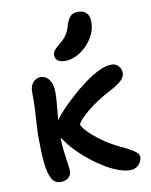

<svg xmlns="http://www.w3.org/2000/svg" viewBox="-89 -862 741 940"><g transform="rotate(-10 281.5 -392.0)"><path d="M483 12Q451 12 410.5 -5Q370 -22 329 -50.5Q288 -79 251.5 -113Q215 -147 191 -180Q177 -197 168.5 -213Q160 -229 160 -246Q160 -257 165 -270Q170 -283 180 -295Q190 -310 214.5 -336Q239 -362 272.5 -392.5Q306 -423 343 -450.5Q380 -478 415.5 -495.5Q451 -513 480 -513Q495 -513 505.5 -506Q516 -499 522 -488Q528 -477 528 -464Q528 -441 506 -423Q484 -405 455 -390Q401 -362 361.5 -333Q322 -304 300.5 -281.5Q279 -259 279 -250Q279 -243 292 -227Q305 -211 328 -191Q351 -171 383 -149.5Q415 -128 453 -110Q473 -101 493.5 -90Q514 -79 527.5 -68Q541 -57 541 -44Q541 -30 533.5 -17Q526 -4 513 4Q500 12 483 12ZM136 10Q107 10 92 -18Q77 -46 72 -98.5Q67 -151 67 -225Q67 -251 69 -283Q71 -315 73 -349Q75 -383 75 -414Q75 -422 75 -430.5Q75 -439 75 -448Q75 -470 82.5 -484Q90 -498 102 -505.5Q114 -513 126 -513Q154 -513 170.5 -490Q187 -467 187 -429Q187 -401 183.5 -364Q180 -327 176.5 -290.5Q173 -254 173 -225Q173 -174 177.5 -136Q182 -98 186 -73Q190 -48 190 -35Q190 -21 182.5 -10.5Q175 0 162.5 5Q150 10 136 10ZM260 -570Q237 -570 224.5 -580Q212 -590 212 -606Q212 -621 222 -632.5Q232 -644 251 -659Q275 -679 286 -697Q297 -715 305 -744Q315 -774 328.5 -785Q342 -796 362 -796Q391 -796 405.5 -781Q420 -766 420 -736Q420 -694 396 -655.5Q372 -617 335.5 -593.5Q299 -570 260 -570Z"/></g></svg>

Font: Shantell Sans Medium
Style: Regular
Weight: 500
Designer: Stephen Nixon, Anya Danilova, Shantell Martin
Foundry: Arrow Type
Version: Version 1.011;[c5ecc13dd]